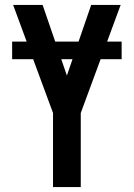

<svg xmlns="http://www.w3.org/2000/svg" viewBox="-20 -755 540 775"><path d="M194 0V-299L33 -735H152L250 -450L348 -735H467L306 -299V0ZM471 -516H29V-587H471Z"/></svg>

Font: Iosevka Term
Style: Bold
Weight: 700
Monospace: yes
Designer: Belleve Invis
Foundry: Belleve Invis
Version: Version 30.0.1